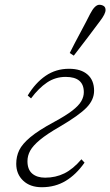

<svg xmlns="http://www.w3.org/2000/svg" viewBox="-20 -772 462 804"><path d="M155 12Q106 12 77 -15.5Q48 -43 48 -86Q48 -117 60.5 -143Q73 -169 107 -197.5Q141 -226 206 -261Q256 -288 283 -309Q310 -330 320.5 -348.5Q331 -367 331 -386Q331 -450 255 -450Q212 -450 177 -426.5Q142 -403 110 -360L96 -372Q128 -425 171 -454.5Q214 -484 269 -484Q319 -484 346.5 -460Q374 -436 374 -392Q374 -354 342.5 -321.5Q311 -289 231 -242Q177 -211 147.5 -186.5Q118 -162 106.5 -141Q95 -120 95 -97Q95 -62 115 -45Q135 -28 169 -28Q213 -28 249.5 -46Q286 -64 321 -105L334 -91Q299 -41 255 -14.5Q211 12 155 12ZM272 -550Q292 -590 316 -634.5Q340 -679 357 -713Q377 -752 396 -752Q406 -752 414 -747Q422 -742 422 -730Q422 -714 399 -684Q377 -654 346.5 -614Q316 -574 289 -539Z"/></svg>

Font: Source Serif Pro Light
Style: Italic
Weight: 300
Italic angle: -12°
Designer: Frank Grießhammer
Foundry: Adobe Systems Incorporated
Version: Version 3.001;hotconv 1.0.111;makeotfexe 2.5.65597